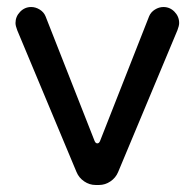

<svg xmlns="http://www.w3.org/2000/svg" viewBox="-20 -524 558 550"><path d="M199.2 -31.2 29.3 -437.5Q24.4 -450.2 24.4 -458Q24.4 -476.6 37.6 -490.2Q50.8 -503.9 69.3 -503.9Q82 -503.9 93.8 -496.6Q105.5 -489.3 110.4 -477.5L251 -120.1Q253.9 -113.3 258.8 -113.3Q263.7 -113.3 266.6 -120.1L407.2 -477.5Q412.1 -489.3 423.8 -496.6Q435.5 -503.9 448.2 -503.9Q466.8 -503.9 480 -490.2Q493.2 -476.6 493.2 -458Q493.2 -450.2 488.3 -437.5L318.4 -31.2Q311.5 -14.6 296.4 -4.4Q281.2 5.9 263.7 5.9H253.9Q236.3 5.9 221.2 -4.4Q206.1 -14.6 199.2 -31.2Z"/></svg>

Font: jf-openhuninn-2.1
Style: Regular
Weight: 400
Designer: [Kosugi Maru]
Designed by MOTOYA      

[Varela Round]
Joe Prince (Latin component); Avraham Cornfeld (Hebrew component)
Foundry: justfont Co., Ltd.
Version: 2.1